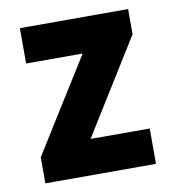

<svg xmlns="http://www.w3.org/2000/svg" viewBox="-66 -587 586 645"><g transform="rotate(-10 227.5 -264.0)"><path d="M415 -120.6V0H75.2V-120.6ZM413.1 -442.4 138.2 0H37.6V-88.9L312 -528.3H413.1ZM363.3 -528.3V-407.7H43.9V-528.3Z"/></g></svg>

Font: Roboto Condensed ExtraBold
Style: Regular
Weight: 800
Designer: Christian Robertson
Foundry: Google
Version: Version 3.008; 2023